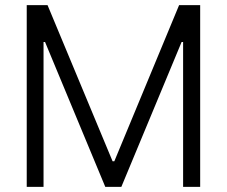

<svg xmlns="http://www.w3.org/2000/svg" viewBox="-20 -727 883 747"><path d="M165 -707 418 -99.6H424.8L676.8 -707H758.8V0H692.4V-563.5H686.5L452.1 0H389.6L155.3 -563.5H149.4V0H84V-707Z"/></svg>

Font: Pretendard JP Light
Style: Regular
Weight: 300
Designer: Base glyphs from Inter by Rasmus Andersson; Hangeul glyphs from Noto Sans CJK(Source Han Sans) by Jang Soo-young and Kan
Foundry: Kil Hyung-jin
Version: Version 1.309